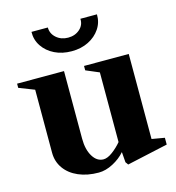

<svg xmlns="http://www.w3.org/2000/svg" viewBox="-127 -819 851 929"><g transform="rotate(-15 299.0 -354.0)"><path d="M254 17Q197 17 153 -2Q109 -21 84.5 -55.5Q60 -90 60 -134V-450L-17 -480V-501H218V-162Q218 -108 239 -73.5Q260 -39 293 -39Q313 -39 338.5 -58Q364 -77 384 -101V-450L318 -478V-500H542V-74L606 -63V-29L401 16L391 2L387 -50Q363 -22 326 -2.5Q289 17 254 17ZM280 -584Q232 -584 194.5 -602.5Q157 -621 135.5 -653Q114 -685 115 -725H197Q197 -694 221 -673Q245 -652 280 -652Q315 -652 338.5 -673Q362 -694 360 -725H443Q444 -685 422.5 -653Q401 -621 364 -602.5Q327 -584 280 -584Z"/></g></svg>

Font: Wittgenstein Extrabold
Style: Regular
Weight: 800
Designer: Jörg Drees
Foundry: Jörg Drees
Version: Version 1.303; ttfautohint (v1.8.4.7-5d5b)